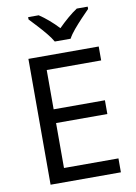

<svg xmlns="http://www.w3.org/2000/svg" viewBox="-101 -1008 758 1073"><g transform="rotate(-10 278.0 -472.0)"><path d="M496 0H97V-714H496V-635H187V-412H478V-334H187V-79H496ZM259 -784Q246 -807 224 -833.5Q202 -860 178 -886Q154 -912 136 -931V-944H196Q222 -927 250 -903Q278 -879 303 -852Q330 -879 358 -903Q386 -927 412 -944H474V-931Q455 -912 430.5 -886Q406 -860 383.5 -833.5Q361 -807 349 -784Z"/></g></svg>

Font: Noto Sans Old Permic
Style: Regular
Weight: 400
Designer: Monotype Design Team
Foundry: Monotype Imaging Inc.
Version: Version 2.001; ttfautohint (v1.8.4.7-5d5b)